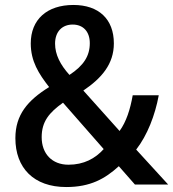

<svg xmlns="http://www.w3.org/2000/svg" viewBox="-20 -744 698 774"><path d="M276 -724C169 -724 104 -665 104 -569C104 -497 136 -447 178 -393C91 -339 42 -281 42 -187C42 -67 116 10 247 10C344 10 403 -23 459 -74L524 0H658L529 -141C574 -199 605 -279 620 -360H515C505 -303 489 -253 462 -216L316 -379C390 -429 439 -486 439 -569C439 -667 378 -724 276 -724ZM273 -645C315 -645 342 -617 342 -570C342 -519 318 -480 260 -442C223 -483 202 -524 202 -568C202 -617 231 -645 273 -645ZM234 -330 398 -143C364 -105 318 -80 256 -80C190 -80 148 -124 148 -191C148 -254 178 -290 234 -330Z"/></svg>

Font: Noto Sans Myanmar UI SemiCondensed Medium
Style: Regular
Weight: 500
Width: 4
Designer: Monotype Design Team
Foundry: Monotype Imaging Inc.
Version: Version 2.103